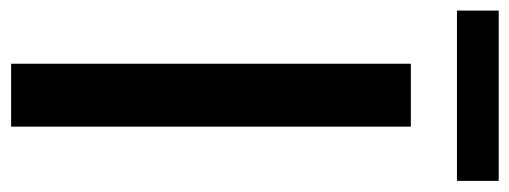

<svg xmlns="http://www.w3.org/2000/svg" viewBox="-314 -604 939 354"><g transform="rotate(90 156.0 -427.5)"><path d="M97 -715V22H213V-715ZM-1 -800H313V-877H-1Z"/></g></svg>

Font: コーポレート・ロゴ ver3 Medium
Style: Regular
Weight: 500
Designer: [KANA_main] LOGOTYPE.JP [Source Han Sans] Ryoko NISHIZUKA 西塚涼子 (kana, bopomofo & ideographs); Paul D. Hunt (Latin, Greek
Version: Version 12.001;FEAKit 1.0